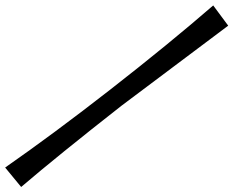

<svg xmlns="http://www.w3.org/2000/svg" viewBox="-136 -692 893 734"><g transform="rotate(90 310.0 -324.5)"><path d="M657.3 40.6 583 101.8Q453.2 -84.4 284.5 -300.7Q111 -523.2 -36.7 -693.6L40.6 -750.9L346.6 -343.1Q538.5 -98.3 657.3 40.6Z"/></g></svg>

Font: Wabroye
Style: Medium
Weight: 500
Designer: gluk
Foundry: gluk
Version: Version 0.14